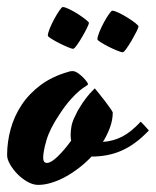

<svg xmlns="http://www.w3.org/2000/svg" viewBox="-86 -496 441 543"><path d="M36.1 -49.8Q36.1 -35.2 46.9 -35.2Q58.1 -35.2 76.7 -53Q95.2 -70.8 115.2 -98.1Q114.3 -103.5 114 -107.7Q113.8 -111.8 113.8 -115.2Q113.8 -125 116 -138.4Q118.2 -151.9 127 -168.9Q132.8 -182.1 141.1 -194.8Q147.9 -206.1 157.7 -219Q167.5 -231.9 179.2 -243.2L182.1 -246.1Q187 -240.2 195.1 -230.2Q203.1 -220.2 211.2 -209.7Q219.2 -199.2 225.3 -190.4Q231.4 -181.6 232.9 -178.2Q232.9 -157.2 225.3 -136.2Q217.8 -115.2 205.1 -94.7Q234.4 -96.7 259.5 -109.6Q284.7 -122.6 312 -151.9Q316.4 -147.5 323.5 -139.9Q330.6 -132.3 335 -127Q314.5 -105.5 294.7 -91.3Q274.9 -77.1 255.1 -68.8Q235.4 -60.5 214.8 -56.9Q194.3 -53.2 172.9 -53.2Q156.2 -35.6 137.2 -21Q118.2 -6.3 98.4 4.4Q78.6 15.1 59.1 21Q39.6 26.9 22 26.9Q7.3 26.9 -8.3 18.1Q-23.9 9.3 -36.6 -3.7Q-49.3 -16.6 -57.6 -31.2Q-65.9 -45.9 -65.9 -57.1Q-65.9 -94.2 -55.9 -130.9Q-45.9 -167.5 -24.7 -199.5Q-3.4 -231.4 29.5 -255.9Q62.5 -280.3 107.9 -293Q109.4 -293.9 113 -294.4Q116.7 -294.9 119.1 -294.9Q126 -294.9 133.5 -289.8Q141.1 -284.7 147.7 -278.3Q154.3 -272 158.7 -265.9Q163.1 -259.8 163.1 -257.8Q162.1 -255.4 155.8 -251.7Q149.4 -248 138.7 -239.3Q127.9 -230.5 113.3 -214.1Q98.6 -197.8 81.1 -170.9Q54.7 -131.3 45.4 -99.4Q36.1 -67.4 36.1 -49.8ZM165.5 -431.2Q165.5 -428.2 159.7 -416.3Q153.8 -404.3 146.2 -391.4Q138.7 -378.4 131.3 -368.2Q124 -357.9 120.6 -357.9Q117.2 -357.9 105.5 -362.8Q93.8 -367.7 81.3 -374Q68.8 -380.4 59.1 -386.5Q49.3 -392.6 49.3 -395Q49.3 -402.3 54.9 -416Q60.5 -429.7 67.9 -443.1Q75.2 -456.5 82 -466.3Q88.9 -476.1 91.3 -476.1Q97.7 -476.1 110.1 -470Q122.6 -463.9 134.8 -456.1Q147 -448.2 156.2 -440.9Q165.5 -433.6 165.5 -431.2ZM305.7 -420.9Q305.7 -418 299.8 -406.2Q293.9 -394.5 286.4 -381.6Q278.8 -368.7 271.5 -358.4Q264.2 -348.1 260.7 -348.1Q257.3 -348.1 245.6 -352.8Q233.9 -357.4 221.4 -363.8Q209 -370.1 199.2 -376.2Q189.5 -382.3 189.5 -384.8Q189.5 -392.1 195.1 -405.8Q200.7 -419.4 208 -432.9Q215.3 -446.3 222.2 -456.1Q229 -465.8 231.4 -465.8Q237.8 -465.8 250.2 -459.7Q262.7 -453.6 274.9 -446Q287.1 -438.5 296.4 -431.2Q305.7 -423.8 305.7 -420.9Z"/></svg>

Font: Yesteryear
Style: Regular
Weight: 400
Designer: Astigmatic (AOETI)
Foundry: Astigmatic (AOETI)
Version: Version 1.000